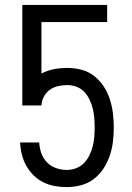

<svg xmlns="http://www.w3.org/2000/svg" viewBox="-20 -755 540 783"><path d="M252 8Q227 8 202.5 3.5Q178 -1 156 -12Q134 -23 116.5 -40.5Q99 -58 87 -79.5Q75 -101 69 -125.5Q63 -150 62 -174H140Q141 -152 148.5 -130.5Q156 -109 171.5 -93Q187 -77 208.5 -69.5Q230 -62 252 -62Q272 -62 290.5 -69Q309 -76 322.5 -90Q336 -104 344.5 -121.5Q353 -139 358 -158Q363 -177 364.5 -196.5Q366 -216 366 -235Q366 -255 364.5 -274Q363 -293 358.5 -311.5Q354 -330 345.5 -348Q337 -366 324 -380Q311 -394 292.5 -401Q274 -408 255 -408Q236 -408 217.5 -404Q199 -400 183.5 -389Q168 -378 159 -361Q150 -344 149 -325H71V-735H417V-665H149V-455Q173 -468 200.5 -473Q228 -478 255 -478Q284 -478 312.5 -470.5Q341 -463 364 -445Q387 -427 403 -402.5Q419 -378 428 -350Q437 -322 440.5 -293Q444 -264 444 -235Q444 -206 440.5 -177Q437 -148 427.5 -120Q418 -92 402 -67.5Q386 -43 362.5 -25Q339 -7 310 0.5Q281 8 252 8Z"/></svg>

Font: Iosevka Custom
Style: Regular
Weight: 400
Monospace: yes
Designer: Belleve Invis
Foundry: Belleve Invis
Version: Version 32.5.0; ttfautohint (v1.8.4)